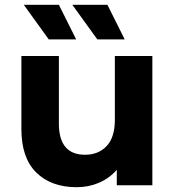

<svg xmlns="http://www.w3.org/2000/svg" viewBox="-20 -771 727 799"><path d="M614 -538V0H466V-64Q435 -29 392 -10.5Q349 8 299 8Q193 8 131 -53Q69 -114 69 -234V-538H225V-257Q225 -127 334 -127Q390 -127 424 -163.5Q458 -200 458 -272V-538ZM79 -751H225L297 -607H183ZM281 -751H427L499 -607H385Z"/></svg>

Font: Montserrat-Bold
Style: Bold
Weight: 700
Version: Version 7.200